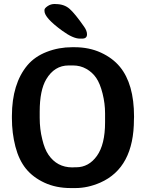

<svg xmlns="http://www.w3.org/2000/svg" viewBox="-20 -935 745 961"><path d="M178.7 -376V-345.2Q178.7 -288.6 191.4 -238.3Q203.1 -188.5 222.7 -160.2Q265.6 -97.7 340.8 -97.2Q347.2 -97.2 353.5 -97.7H360.8Q424.3 -97.7 465.1 -154.8Q505.9 -211.9 505.9 -322.8V-368.2Q505.9 -417 493.4 -466.8Q481 -516.6 461.7 -544.9Q442.4 -573.2 412.1 -590.3Q381.8 -607.4 345.7 -607.4H323.7Q252.4 -607.4 211.4 -538.1Q178.7 -482.9 178.7 -376ZM202.6 -879.9V-885.3Q202.6 -893.6 218.3 -904.3Q233.9 -915 252.9 -915H255.9L258.8 -914.6Q301.3 -914.6 328.4 -890.6Q355.5 -866.7 401.4 -800.8Q415.5 -780.8 415.5 -763.2Q415.5 -741.7 391.1 -741.7H379.9Q345.7 -741.7 292 -780.8Q202.6 -845.7 202.6 -879.9ZM357.4 6.3H334Q260.7 6.3 203.1 -20.3Q145.5 -46.9 110.1 -90.3Q74.7 -133.8 57.1 -201.4Q39.6 -269 39.6 -343.3V-355Q40 -516.1 117.2 -608.4Q154.3 -652.3 214.4 -675.5Q274.4 -698.7 340.8 -698.7H352.5Q426.3 -698.7 485.1 -671.6Q543.9 -644.5 580.1 -600.6Q650.9 -514.6 650.9 -351.6V-349.1L650.4 -337.4Q650.4 -95.2 481.9 -21Q419.4 6.3 357.4 6.3Z"/></svg>

Font: Averia Libre
Style: Bold
Weight: 700
Version: Version 1.002